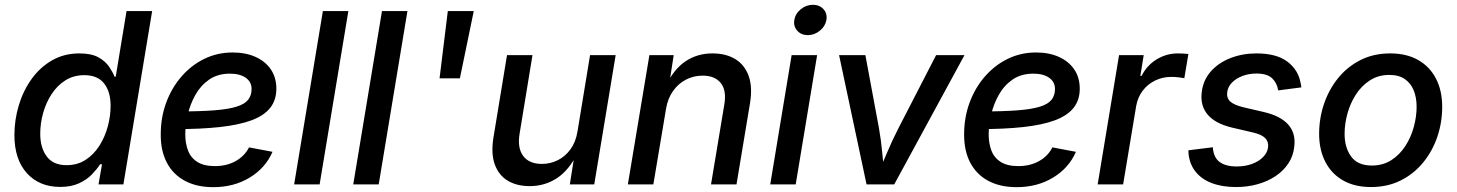

<svg xmlns="http://www.w3.org/2000/svg" viewBox="-20 -774 6116 806"><path d="M232.9 10.7Q145 10.7 92.8 -47.1Q40.5 -105 40.5 -207Q40.5 -270.5 58.8 -331.5Q77.1 -392.6 112.3 -441.9Q147.5 -491.2 198.2 -520.5Q249 -549.8 313.5 -549.8Q363.8 -549.8 393.3 -533.2Q422.9 -516.6 438.2 -493.7Q453.6 -470.7 460.9 -452.1H465.8L511.2 -727.5H618.7L498 0H393.6L408.2 -84.5H400.4Q386.7 -63.5 365.5 -41.5Q344.2 -19.5 311.5 -4.4Q278.8 10.7 232.9 10.7ZM259.3 -80.6Q304.7 -80.6 339.1 -102.8Q373.5 -125 397 -161.9Q420.4 -198.7 432.4 -242.9Q444.3 -287.1 444.3 -330.1Q444.3 -389.6 416.7 -424.1Q389.2 -458.5 334 -458.5Q288.6 -458.5 254.2 -436.5Q219.7 -414.6 196.3 -378.4Q172.9 -342.3 160.9 -299.1Q148.9 -255.9 148.9 -212.4Q148.9 -153.8 176.3 -117.2Q203.6 -80.6 259.3 -80.6Z M875 11.7Q806.6 11.7 757.1 -14.4Q707.5 -40.5 680.9 -90.3Q654.3 -140.1 654.8 -210Q654.8 -281.2 677.7 -343.3Q700.7 -405.3 741.7 -452.6Q782.7 -500 837.6 -526.9Q892.6 -553.7 956.5 -553.7Q1011.2 -553.7 1052.5 -535.2Q1093.8 -516.6 1116.9 -482.7Q1140.1 -448.7 1140.1 -401.4Q1140.1 -354 1114.3 -321.3Q1088.4 -288.6 1035.9 -269Q983.4 -249.5 903.3 -240.7Q823.2 -231.9 714.8 -231.9L728 -306.2Q818.8 -306.2 878.7 -310.8Q938.5 -315.4 972.9 -326.2Q1007.3 -336.9 1021.7 -355.2Q1036.1 -373.5 1036.1 -400.4Q1036.1 -430.2 1011.7 -447.5Q987.3 -464.8 945.8 -464.8Q893.6 -464.8 857.7 -439.7Q821.8 -414.6 799.8 -375Q777.8 -335.4 767.8 -291.3Q757.8 -247.1 757.8 -209Q757.8 -172.4 769.3 -142.1Q780.8 -111.8 808.3 -94.2Q835.9 -76.7 882.3 -76.7Q931.6 -76.7 969.2 -97.7Q1006.8 -118.7 1025.4 -155.3L1124 -136.7Q1094.7 -68.8 1028.3 -28.6Q961.9 11.7 875 11.7Z M1442.4 -727.5 1321.8 0H1214.8L1335.4 -727.5Z M1690.4 -727.5 1569.8 0H1462.9L1583.5 -727.5Z M1825.2 -445.3 1859.9 -727.5H1968.8L1910.6 -445.3Z M2203.6 7.3Q2148.9 7.3 2110.8 -15.9Q2072.8 -39.1 2056.6 -85Q2040.5 -130.9 2051.8 -198.7L2108.4 -542.5H2215.3L2161.1 -211.9Q2151.4 -152.8 2176.3 -119.4Q2201.2 -85.9 2254.9 -85.9Q2290.5 -85.9 2321.8 -101.6Q2353 -117.2 2375 -147.5Q2397 -177.7 2404.3 -222.2L2457 -542.5H2564.5L2474.6 0H2372.1L2393.1 -132.8H2405.3Q2369.1 -59.6 2318.1 -26.1Q2267.1 7.3 2203.6 7.3Z M2775.9 -316.9 2722.7 0H2615.7L2706.1 -542.5H2808.1L2787.6 -409.7L2774.4 -413.1Q2809.6 -484.9 2858.6 -517.3Q2907.7 -549.8 2970.7 -549.8Q3027.8 -549.8 3067.1 -525.6Q3106.4 -501.5 3123 -454.8Q3139.6 -408.2 3128.4 -340.3L3071.8 0H2964.8L3020.5 -334.5Q3030.8 -394 3005.9 -425.3Q2981 -456.5 2929.7 -456.5Q2892.1 -456.5 2859.9 -439.9Q2827.6 -423.3 2805.4 -392.1Q2783.2 -360.8 2775.9 -316.9Z M3213.4 0 3303.2 -542.5H3410.2L3320.3 0ZM3371.1 -626.5Q3343.3 -626.5 3326.7 -645.3Q3310.1 -664.1 3314.5 -689.9Q3318.8 -716.8 3341.8 -735.4Q3364.7 -753.9 3392.1 -753.9Q3420.4 -753.9 3437 -735.4Q3453.6 -716.8 3449.2 -690.4Q3444.8 -664.1 3421.9 -645.3Q3398.9 -626.5 3371.1 -626.5Z M3617.7 0 3502.4 -542.5H3612.8L3669.9 -235.4Q3678.7 -185.5 3683.3 -135.3Q3688 -85 3693.4 -35.6H3662.1Q3683.6 -85 3704.6 -135Q3725.6 -185.1 3751.5 -235.4L3909.7 -542.5H4028.8L3733.9 0Z M4247.6 11.7Q4179.2 11.7 4129.6 -14.4Q4080.1 -40.5 4053.5 -90.3Q4026.9 -140.1 4027.3 -210Q4027.3 -281.2 4050.3 -343.3Q4073.2 -405.3 4114.3 -452.6Q4155.3 -500 4210.2 -526.9Q4265.1 -553.7 4329.1 -553.7Q4383.8 -553.7 4425 -535.2Q4466.3 -516.6 4489.5 -482.7Q4512.7 -448.7 4512.7 -401.4Q4512.7 -354 4486.8 -321.3Q4460.9 -288.6 4408.4 -269Q4356 -249.5 4275.9 -240.7Q4195.8 -231.9 4087.4 -231.9L4100.6 -306.2Q4191.4 -306.2 4251.2 -310.8Q4311 -315.4 4345.5 -326.2Q4379.9 -336.9 4394.3 -355.2Q4408.7 -373.5 4408.7 -400.4Q4408.7 -430.2 4384.3 -447.5Q4359.9 -464.8 4318.4 -464.8Q4266.1 -464.8 4230.2 -439.7Q4194.3 -414.6 4172.4 -375Q4150.4 -335.4 4140.4 -291.3Q4130.4 -247.1 4130.4 -209Q4130.4 -172.4 4141.8 -142.1Q4153.3 -111.8 4180.9 -94.2Q4208.5 -76.7 4254.9 -76.7Q4304.2 -76.7 4341.8 -97.7Q4379.4 -118.7 4397.9 -155.3L4496.6 -136.7Q4467.3 -68.8 4400.9 -28.6Q4334.5 11.7 4247.6 11.7Z M4587.9 0 4677.7 -542.5H4781.2L4767.1 -455.6H4772.5Q4794.4 -499.5 4835.4 -524.7Q4876.5 -549.8 4924.8 -549.8Q4935.1 -549.8 4947.8 -549.1Q4960.4 -548.3 4968.8 -547.4L4951.7 -445.8Q4944.8 -447.3 4929 -449.2Q4913.1 -451.2 4896.5 -451.2Q4860.4 -451.2 4828.9 -435.8Q4797.4 -420.4 4776.6 -392.8Q4755.9 -365.2 4749.5 -328.6L4694.8 0Z M5168.5 11.2Q5110.4 11.2 5066.9 -5.4Q5023.4 -22 4998.3 -54Q4973.1 -85.9 4969.2 -131.3Q4969.2 -134.3 4969 -137.2Q4968.8 -140.1 4968.8 -143.1L5071.3 -155.8Q5074.2 -113.3 5099.6 -94.2Q5125 -75.2 5171.4 -75.2Q5206.5 -75.2 5235.4 -85.7Q5264.2 -96.2 5282.2 -114.5Q5300.3 -132.8 5303.2 -155.3Q5306.2 -178.7 5291.3 -194.1Q5276.4 -209.5 5240.2 -217.8L5152.3 -238.3Q5082 -254.9 5049.8 -292.7Q5017.6 -330.6 5024.9 -387.7Q5030.8 -437.5 5062.7 -473.9Q5094.7 -510.3 5145 -530Q5195.3 -549.8 5254.4 -549.8Q5338.9 -549.8 5384.5 -515.1Q5430.2 -480.5 5439.9 -425.3Q5440.9 -420.9 5441.7 -416.3Q5442.4 -411.6 5442.9 -407.2L5345.7 -394.5Q5341.3 -424.8 5320.6 -445.1Q5299.8 -465.3 5253.9 -465.3Q5223.1 -465.3 5196.3 -455.3Q5169.4 -445.3 5152.1 -427.7Q5134.8 -410.2 5131.8 -387.2Q5128.4 -362.8 5144.5 -347.9Q5160.6 -333 5201.7 -323.2L5285.6 -303.7Q5356.4 -287.1 5388.4 -250.5Q5420.4 -213.9 5413.1 -157.7Q5409.2 -119.6 5388.7 -88.4Q5368.2 -57.1 5335 -34.9Q5301.8 -12.7 5259.3 -0.7Q5216.8 11.2 5168.5 11.2Z M5735.4 11.2Q5667 11.2 5618.4 -16.4Q5569.8 -43.9 5543.7 -94.5Q5517.6 -145 5517.6 -212.4Q5517.6 -277.3 5538.1 -337.9Q5558.6 -398.4 5597.4 -446.3Q5636.2 -494.1 5691.4 -522Q5746.6 -549.8 5815.9 -549.8Q5884.3 -549.8 5933.1 -522.2Q5981.9 -494.6 6008.1 -444.1Q6034.2 -393.6 6034.2 -325.7Q6034.2 -259.8 6013.7 -199.5Q5993.2 -139.2 5954.1 -91.6Q5915 -43.9 5859.9 -16.4Q5804.7 11.2 5735.4 11.2ZM5738.8 -79.1Q5785.6 -79.1 5820.8 -101.8Q5856 -124.5 5879.6 -161.1Q5903.3 -197.8 5915 -241.2Q5926.8 -284.7 5926.8 -325.7Q5926.8 -364.7 5914.6 -394.8Q5902.3 -424.8 5877.2 -442.1Q5852.1 -459.5 5812.5 -459.5Q5766.1 -459.5 5731 -436.8Q5695.8 -414.1 5672.1 -377.4Q5648.4 -340.8 5636.5 -297.4Q5624.5 -253.9 5624.5 -211.9Q5624.5 -154.3 5652.1 -116.7Q5679.7 -79.1 5738.8 -79.1Z"/></svg>

Font: Inter 16pt Medium
Style: Italic
Weight: 500
Italic angle: -9.3988°
Version: Version 4.001;git-66647c0bb